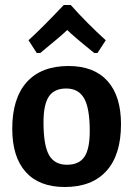

<svg xmlns="http://www.w3.org/2000/svg" viewBox="-20 -738 534 768"><path d="M127 -526 94 -577Q149 -627 235 -718H263Q326 -647 403 -577L370 -526H357Q275 -592 249 -618Q229 -598 141 -526ZM254 -474Q356 -474 410 -414Q464 -354 464 -241Q464 -119 406 -54.5Q348 10 239 10Q137 10 83 -50Q29 -110 29 -223Q29 -345 87 -409.5Q145 -474 254 -474ZM245 -384Q197 -384 175.5 -352Q154 -320 154 -249Q154 -157 176 -118Q198 -79 248 -79Q296 -79 317.5 -110.5Q339 -142 339 -214Q339 -305 316.5 -344.5Q294 -384 245 -384Z"/></svg>

Font: Alegreya Sans SC
Style: Bold
Weight: 700
Designer: Juan Pablo del Peral
Foundry: Huerta Tipografica
Version: Version 2.007